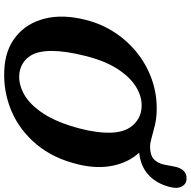

<svg xmlns="http://www.w3.org/2000/svg" viewBox="-17 -880 912 918"><g transform="rotate(90 439.0 -421.0)"><path d="M515.5 -714Q559 -712.5 597.5 -700.5L597 -701Q624 -694.5 644.2 -688.5Q664.5 -682.5 683.5 -682.5Q722.5 -683 741.5 -700.8Q760.5 -718.5 767.5 -751.5L776.5 -799.5Q781.5 -826.5 796.2 -842.5Q811 -858.5 837.5 -857Q860.5 -855.5 872 -833.8Q883.5 -812 873.5 -774.5Q857 -712.5 816.2 -675Q775.5 -637.5 710 -630.5Q756.5 -579.5 772 -505.2Q787.5 -431 767 -343Q738.5 -221 670.5 -139.8Q602.5 -58.5 510 -19.5Q417.5 19.5 315.5 14.5Q219 10.5 155 -40.8Q91 -92 69 -178.8Q47 -265.5 75.5 -377Q95 -453 137 -516Q179 -579 237.8 -624.5Q296.5 -670 367.2 -693.5Q438 -717 515.5 -714ZM338 -57Q385 -54 433.2 -81.5Q481.5 -109 523.8 -173.8Q566 -238.5 594.5 -346.5Q605.5 -389 610.2 -424Q615 -459 614.5 -487.5Q614 -559 580.8 -598Q547.5 -637 498.5 -641.5Q449.5 -646.5 400.5 -618.5Q351.5 -590.5 311.2 -529.2Q271 -468 247.5 -373.5Q235 -324 229.2 -284Q223.5 -244 223.5 -212.5Q223.5 -136 255.2 -98.5Q287 -61 338 -57Z"/></g></svg>

Font: Fraunces 9pt S100 SemiBold
Style: Italic
Weight: 600
Italic angle: -16°
Version: Version 1.000; ttfautohint (v1.8.3)